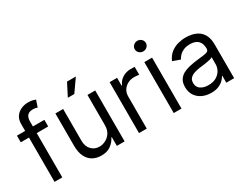

<svg xmlns="http://www.w3.org/2000/svg" viewBox="-79 -1266 2273 1782"><g transform="rotate(-30 1057.5 -375.0)"><path d="M319.3 -545.9V-474.6H25.4V-545.9ZM113.3 0V-621.1Q113.3 -668 135.5 -699.2Q157.7 -730.5 192.9 -746.1Q228 -761.7 266.6 -761.7Q297.9 -761.7 317.6 -756.6Q337.4 -751.5 346.7 -747.1L322.3 -674.8Q315.9 -677.2 304.9 -680.4Q293.9 -683.6 275.4 -683.6Q233.9 -683.6 215.1 -662.4Q196.3 -641.1 196.3 -600.6V0Z M781.2 -222.7V-545.9H864.3V0H781.2V-92.8H775.4Q755.9 -51.3 715.6 -22Q675.3 7.3 613.3 6.8Q562 6.8 522.5 -15.4Q482.9 -37.6 460.2 -83.5Q437.5 -129.4 437.5 -199.2V-545.9H520.5V-204.1Q520.5 -145 554.4 -109.4Q588.4 -73.7 640.6 -74.2Q671.9 -74.2 704.3 -90.1Q736.8 -106 759 -138.9Q781.2 -171.9 781.2 -222.7ZM610.4 -614.3 678.7 -748H773.4L679.7 -614.3Z M1018.6 0V-545.9H1098.6V-462.9H1104.5Q1119.6 -503.4 1158.9 -528.6Q1198.2 -553.7 1247.1 -553.7Q1256.3 -553.7 1270 -553.5Q1283.7 -553.2 1291 -552.7V-467.8Q1286.6 -468.8 1271.5 -470.7Q1256.3 -472.7 1239.3 -472.7Q1199.7 -472.7 1168.5 -456.1Q1137.2 -439.5 1119.4 -410.6Q1101.6 -381.8 1101.6 -344.7V0Z M1390.6 0V-545.9H1473.6V0ZM1432.6 -636.7Q1408.2 -636.7 1390.6 -653.3Q1373 -669.9 1373 -693.4Q1373 -716.8 1390.6 -733.4Q1408.2 -750 1432.6 -750Q1457 -750 1474.6 -733.4Q1492.2 -716.8 1492.2 -693.4Q1492.2 -669.9 1474.6 -653.3Q1457 -636.7 1432.6 -636.7Z M1788.1 12.7Q1736.3 12.7 1693.8 -7.1Q1651.4 -26.9 1626.5 -64.5Q1601.6 -102.1 1601.6 -155.3Q1601.6 -202.1 1620.1 -231.2Q1638.7 -260.3 1669.7 -277.1Q1700.7 -293.9 1738 -302.2Q1775.4 -310.5 1813.5 -315.4Q1863.3 -321.8 1894.3 -325.2Q1925.3 -328.6 1939.7 -336.9Q1954.1 -345.2 1954.1 -365.2V-368.2Q1954.1 -403.3 1941.4 -428Q1928.7 -452.6 1903.1 -465.6Q1877.4 -478.5 1838.9 -478.5Q1798.8 -478.5 1770.8 -466.3Q1742.7 -454.1 1724.6 -435.3Q1706.5 -416.5 1697.3 -396.5L1617.2 -424.8Q1638.7 -474.6 1674.6 -502.4Q1710.4 -530.3 1752.7 -541.5Q1794.9 -552.7 1835.9 -552.7Q1862.3 -552.7 1896.5 -546.6Q1930.7 -540.5 1963.1 -521.2Q1995.6 -502 2016.8 -463.1Q2038.1 -424.3 2038.1 -359.4V0H1954.1V-74.2H1950.2Q1941.9 -56.6 1921.9 -36.4Q1901.9 -16.1 1868.9 -1.7Q1835.9 12.7 1788.1 12.7ZM1800.8 -62.5Q1850.6 -62.5 1884.8 -82Q1918.9 -101.6 1936.5 -132.6Q1954.1 -163.6 1954.1 -197.3V-274.4Q1948.7 -268.1 1930.9 -262.9Q1913.1 -257.8 1889.9 -253.9Q1866.7 -250 1844.7 -247.3Q1822.8 -244.6 1809.6 -243.2Q1776.9 -238.8 1748.5 -229.2Q1720.2 -219.7 1702.9 -201.2Q1685.5 -182.6 1685.5 -150.4Q1685.5 -106.9 1718 -84.7Q1750.5 -62.5 1800.8 -62.5Z"/></g></svg>

Font: Inter V
Style: 
Weight: 400
Designer: Rasmus Andersson
Foundry: rsms
Version: Version 4.000;git-a3f224843